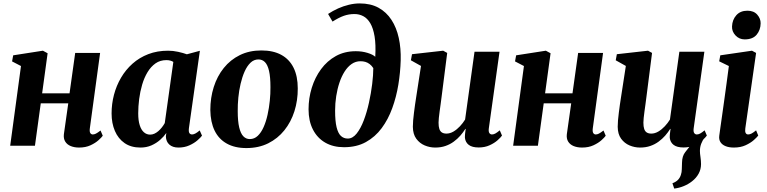

<svg xmlns="http://www.w3.org/2000/svg" viewBox="-20 -851 4480 1121"><path d="M504.5 -101.5Q502 -82.5 507.2 -74.2Q512.5 -66 522 -66Q530.5 -66 540 -70.8Q549.5 -75.5 567 -89L580 -58.5Q573.5 -49 555.2 -32.5Q537 -16 508.5 -2.8Q480 10.5 442 10.5Q414 10.5 392.8 1.8Q371.5 -7 360.8 -24.5Q350 -42 353 -67.5L378.5 -247.5H218L184 0H39.5L102.5 -465.5L50.5 -492.5L57 -528L230.5 -555L258 -540L226 -306H386L419 -542H564.5Z M1083 -102.5Q1080.5 -82 1085.8 -74Q1091 -66 1101.5 -66Q1109.5 -66 1120 -71.2Q1130.5 -76.5 1146 -89.5L1159.5 -59Q1152 -48.5 1133.2 -32Q1114.5 -15.5 1086 -2.5Q1057.5 10.5 1022 10.5Q988 10.5 968.8 -6.8Q949.5 -24 948.5 -54.5L951 -74.5Q937 -54 915 -34.5Q893 -15 864.2 -2.2Q835.5 10.5 800 10.5Q745 10.5 707.5 -15.5Q670 -41.5 650.8 -86.5Q631.5 -131.5 631.5 -188.5Q631.5 -244.5 645.5 -297.8Q659.5 -351 686.8 -397.5Q714 -444 754 -479.5Q794 -515 846 -535Q898 -555 961.5 -555Q990 -555 1019.8 -548.5Q1049.5 -542 1071 -534L1147 -554.5ZM992 -489.5Q984.5 -494.5 974.2 -497.2Q964 -500 951.5 -500Q915 -500 888 -481Q861 -462 841.5 -429.8Q822 -397.5 810 -356.8Q798 -316 792.5 -272.8Q787 -229.5 787 -189Q787 -147.5 795.8 -120Q804.5 -92.5 820.2 -78.8Q836 -65 856.5 -65Q869.5 -65 881.5 -70.5Q893.5 -76 904.5 -85.5Q915.5 -95 925 -107Q934.5 -119 942 -132.5Z M1506 -556.5Q1575 -556.5 1622.2 -530.8Q1669.5 -505 1694 -455.5Q1718.5 -406 1718.5 -335Q1719 -264.5 1699 -201.5Q1679 -138.5 1640.2 -90.2Q1601.5 -42 1545.8 -14.2Q1490 13.5 1418.5 13.5Q1351 13.5 1304 -12.8Q1257 -39 1233 -88.5Q1209 -138 1208 -208.5Q1208 -280 1228 -343Q1248 -406 1286.5 -454Q1325 -502 1380.2 -529.2Q1435.5 -556.5 1506 -556.5ZM1489 -504Q1462.5 -504 1442.5 -484.8Q1422.5 -465.5 1408.2 -433.5Q1394 -401.5 1384.8 -362Q1375.5 -322.5 1371.5 -281Q1367.5 -239.5 1368 -202Q1368 -143.5 1376.5 -107.5Q1385 -71.5 1400.8 -55.2Q1416.5 -39 1438.5 -39Q1465 -39 1485 -58Q1505 -77 1519.2 -109.2Q1533.5 -141.5 1542.2 -181.2Q1551 -221 1555.2 -262.5Q1559.5 -304 1559 -342Q1559 -401.5 1550.8 -437Q1542.5 -472.5 1527 -488.2Q1511.5 -504 1489 -504Z M1988.5 8.5Q1925.5 8.5 1879 -18.2Q1832.5 -45 1807 -94.8Q1781.5 -144.5 1781.5 -213Q1781.5 -277.5 1800.2 -338.2Q1819 -399 1854.5 -447.2Q1890 -495.5 1941 -523.8Q1992 -552 2057 -552Q2094.5 -552 2126 -542.2Q2157.5 -532.5 2171 -519.5Q2175 -590.5 2167 -638.5Q2159 -686.5 2142 -715.2Q2125 -744 2101.2 -756.5Q2077.5 -769 2049.5 -769Q2017 -769 1987.8 -758.8Q1958.5 -748.5 1921.5 -725L1895.5 -769.5Q1923.5 -788 1954.2 -801.8Q1985 -815.5 2017 -823.2Q2049 -831 2080.5 -831Q2144 -831 2190 -805.8Q2236 -780.5 2265.5 -735.2Q2295 -690 2308.2 -629.5Q2321.5 -569 2319.5 -499Q2317.5 -428.5 2305.8 -356.8Q2294 -285 2270.2 -219.5Q2246.5 -154 2208.5 -102.8Q2170.5 -51.5 2116.2 -21.5Q2062 8.5 1988.5 8.5ZM2010.5 -42Q2039 -42 2062.5 -71.5Q2086 -101 2104 -148.5Q2122 -196 2134.2 -251.5Q2146.5 -307 2153 -360.5Q2159.5 -414 2159.5 -453.5Q2149.5 -468.5 2137.8 -477.2Q2126 -486 2112.8 -489.8Q2099.5 -493.5 2084.5 -493.5Q2056.5 -493.5 2033.2 -477.5Q2010 -461.5 1992 -433.2Q1974 -405 1961.8 -368.2Q1949.5 -331.5 1943 -289.8Q1936.5 -248 1936.5 -205Q1936.5 -144 1945.2 -108.2Q1954 -72.5 1970.5 -57.2Q1987 -42 2010.5 -42Z M2521 10.5Q2489 10.5 2459.5 -2Q2430 -14.5 2410.5 -41Q2391 -67.5 2390.5 -110.5Q2390.5 -127.5 2392.2 -148.5Q2394 -169.5 2397 -192.8Q2400 -216 2403.2 -239.5Q2406.5 -263 2410 -284.5L2438 -466L2379 -499L2385.5 -534.5L2567.5 -555L2591 -542L2558.5 -287.5Q2556 -266 2552.8 -243.8Q2549.5 -221.5 2546.8 -200.5Q2544 -179.5 2542.2 -162.5Q2540.5 -145.5 2540.5 -135Q2540.5 -112 2545.2 -98Q2550 -84 2560.2 -77.5Q2570.5 -71 2586.5 -71Q2607.5 -71 2627.8 -83Q2648 -95 2665.5 -113.8Q2683 -132.5 2695.5 -153L2750.5 -549H2896.5L2834 -101.5Q2831.5 -83 2837 -74.5Q2842.5 -66 2852.5 -66Q2861.5 -66 2871.5 -71.2Q2881.5 -76.5 2898 -90L2911 -59.5Q2904 -49 2885.2 -32.2Q2866.5 -15.5 2838.5 -2.8Q2810.5 10 2775 10Q2736.5 10 2717 -5Q2697.5 -20 2694.5 -46Q2694.5 -49.5 2694.5 -55.5Q2694.5 -61.5 2695.2 -68.5Q2696 -75.5 2697 -83.2Q2698 -91 2699 -98L2697 -98.5Q2684.5 -78.5 2667.8 -59.2Q2651 -40 2629.2 -24Q2607.5 -8 2580.8 1.2Q2554 10.5 2521 10.5Z M3441 -101.5Q3438.5 -82.5 3443.8 -74.2Q3449 -66 3458.5 -66Q3467 -66 3476.5 -70.8Q3486 -75.5 3503.5 -89L3516.5 -58.5Q3510 -49 3491.8 -32.5Q3473.5 -16 3445 -2.8Q3416.5 10.5 3378.5 10.5Q3350.5 10.5 3329.2 1.8Q3308 -7 3297.2 -24.5Q3286.5 -42 3289.5 -67.5L3315 -247.5H3154.5L3120.5 0H2976L3039 -465.5L2987 -492.5L2993.5 -528L3167 -555L3194.5 -540L3162.5 -306H3322.5L3355.5 -542H3501Z M3916.5 250 3906 219Q3928 210.5 3939.2 198.2Q3950.5 186 3955.5 169.5Q3960.5 155 3960.8 136.8Q3961 118.5 3962 98.5Q3962.5 60 3980.8 37.2Q3999 14.5 4014 -5L4095 -49Q4081 -31 4073.8 -11.2Q4066.5 8.5 4066.5 30.5Q4066.5 45 4069.8 66.2Q4073 87.5 4073 107Q4073 137.5 4059 163Q4045 188.5 4020.5 207.5Q3999 224.5 3972.2 235.5Q3945.5 246.5 3916.5 250ZM3717 10.5Q3685 10.5 3655.5 -2Q3626 -14.5 3606.5 -41Q3587 -67.5 3586.5 -110.5Q3586.5 -127.5 3588.2 -148.5Q3590 -169.5 3593 -192.8Q3596 -216 3599.2 -239.5Q3602.5 -263 3606 -284.5L3634 -466L3575 -499L3581.5 -534.5L3763.5 -555L3787 -542L3754.5 -287.5Q3752 -266 3748.8 -243.8Q3745.5 -221.5 3742.8 -200.5Q3740 -179.5 3738.2 -162.5Q3736.5 -145.5 3736.5 -135Q3736.5 -112 3741.2 -98Q3746 -84 3756.2 -77.5Q3766.5 -71 3782.5 -71Q3803.5 -71 3823.8 -83Q3844 -95 3861.5 -113.8Q3879 -132.5 3891.5 -153L3946.5 -549H4092.5L4030 -101.5Q4027.5 -83 4033 -74.5Q4038.5 -66 4048.5 -66Q4057.5 -66 4067.5 -71.2Q4077.5 -76.5 4094 -90L4107 -59.5Q4100 -49 4081.2 -32.2Q4062.5 -15.5 4034.5 -2.8Q4006.5 10 3971 10Q3932.5 10 3913 -5Q3893.5 -20 3890.5 -46Q3890.5 -49.5 3890.5 -55.5Q3890.5 -61.5 3891.2 -68.5Q3892 -75.5 3893 -83.2Q3894 -91 3895 -98L3893 -98.5Q3880.5 -78.5 3863.8 -59.2Q3847 -40 3825.2 -24Q3803.5 -8 3776.8 1.2Q3750 10.5 3717 10.5Z M4264.5 10.5Q4236 10.5 4216 2.2Q4196 -6 4186.2 -21.5Q4176.5 -37 4179.5 -59Q4182 -77.5 4186.2 -107.5Q4190.5 -137.5 4196 -176.5Q4201.5 -215.5 4208 -262Q4214.5 -308.5 4221.5 -360Q4228.5 -411.5 4235.5 -465.5L4179 -493L4185.5 -528L4370.5 -555L4394.5 -542L4331.5 -101.5Q4329 -83.5 4333.5 -74.8Q4338 -66 4348 -66Q4358 -66 4368.2 -71.5Q4378.5 -77 4394.5 -90L4407 -59.5Q4399.5 -49.5 4381 -33Q4362.5 -16.5 4333.2 -3Q4304 10.5 4264.5 10.5ZM4328 -621Q4296 -621 4274.2 -644.2Q4252.5 -667.5 4254 -697Q4255.5 -735.5 4279 -762Q4302.5 -788.5 4344 -788.5Q4381 -788.5 4401.2 -765.5Q4421.5 -742.5 4421 -714.5Q4420.5 -676 4397.8 -648.5Q4375 -621 4328 -621Z"/></svg>

Font: Merriweather 48pt ExtraBold
Style: Italic
Weight: 800
Italic angle: -7.8°
Version: Version 2.101